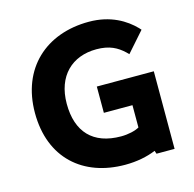

<svg xmlns="http://www.w3.org/2000/svg" viewBox="-101 -768 889 882"><g transform="rotate(-15 344.0 -327.0)"><path d="M626 -369H355V-244H491V-138C472 -127 439 -119 404 -119C271 -119 201 -194 201 -328C201 -460 281 -535 397 -535C459 -535 495 -515 527 -485L538 -474L621 -568L612 -578C569 -622 500 -666 396 -666C192 -666 49 -537 49 -325C49 -110 189 12 389 12C444 12 494 2 535 -15L540 0H626Z"/></g></svg>

Font: Falling Sky
Style: Bd+
Weight: 400
Designer: Paul D. Hunt
Foundry: Adobe Systems Incorporated
Version: Version 1.02